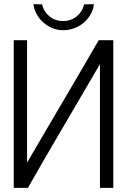

<svg xmlns="http://www.w3.org/2000/svg" viewBox="-20 -904 593 922"><path d="M431 -884Q428 -857 414.5 -834Q401 -811 381.5 -794.5Q362 -778 336.5 -768.5Q311 -759 284 -759Q256 -759 231.5 -769Q207 -779 188 -796Q169 -813 156.5 -835.5Q144 -858 140 -884Q155 -884 163 -883.5Q171 -883 182 -883Q190 -848 217.5 -825.5Q245 -803 283 -803Q321 -803 348.5 -825.5Q376 -848 384 -883ZM460 -2V-596Q422 -531 377.5 -455Q333 -379 287 -300.5Q241 -222 196.5 -145.5Q152 -69 114 -2H46V-711H110V-123Q148 -188 192 -263Q236 -338 281.5 -415.5Q327 -493 371.5 -569Q416 -645 454 -711H524V-2Z"/></svg>

Font: Fundamental  Brigade Scvhlank
Style: Regular
Weight: 100
Designer: Peter Wiegel, original typeface by Arno Drescher 1935
Foundry: Peter Wiegel
Version: Version 0.000 2012 initial release